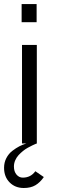

<svg xmlns="http://www.w3.org/2000/svg" viewBox="-23 -710 288 950"><path d="M158.2 -689.9V-600.1H84V-689.9ZM151.9 137.2 193.8 166Q175.8 192.4 152.6 206.3Q129.4 220.2 94.7 220.2Q52.2 220.2 24.7 192.6Q-2.9 165 -2.9 120.1Q-2.9 94.2 8.3 72.5Q19.5 50.8 37.8 36.6Q56.2 22.5 72.8 13.9Q89.4 5.4 106.9 0H85.9V-487.8H159.2V0L153.3 2Q147.5 4.4 137.2 9.3Q127 14.2 115 20.8Q103 27.3 90.8 37.1Q78.6 46.9 68.6 57.9Q58.6 68.8 52.2 83.5Q45.9 98.1 45.9 113.8Q45.9 138.7 58.6 153.8Q71.3 168.9 89.8 168.9Q128.9 168.9 151.9 137.2Z"/></svg>

Font: HK Grotesk Light
Style: Regular
Weight: 300
Designer: Alfredo Marco Pradil and Stefan Peev
Foundry: Hanken Design Co.
Version: Version 1.045;PS 001.045;hotconv 1.0.88;makeotf.lib2.5.64775